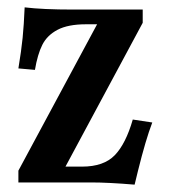

<svg xmlns="http://www.w3.org/2000/svg" viewBox="-20 -496 459 522"><path d="M179 -470H368V-434L158 -43H203Q262 -43 292 -74Q322 -105 341 -171L394 -163Q376 -116 355 -31L346 6Q274 0 228 0H30V-32L244 -430H214Q165 -430 136.5 -415Q108 -400 95 -374Q82 -348 75 -306L30 -310Q38 -358 41.5 -393Q45 -428 47 -476Q96 -470 179 -470Z"/></svg>

Font: Gupter
Style: Bold
Weight: 700
Designer: Octavio Pardo
Version: Version 1.000